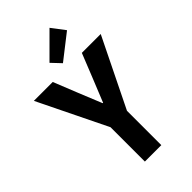

<svg xmlns="http://www.w3.org/2000/svg" viewBox="-284 -1049 1138 1138"><g transform="rotate(-45 284.5 -480.0)"><path d="M214.9 0V-287.9L4.1 -719.7H162.3L223.4 -567.2L282.8 -421.5H286.2L345.2 -567.2L406.2 -719.7H564.5L352.7 -287.9V0ZM283.8 -755.6 229 -813.6 375.8 -960.3 439.2 -876.9Z"/></g></svg>

Font: Reddit Sans Condensed
Style: Regular
Weight: 400
Designer: Stephen Hutchings
Foundry: Reddit
Version: Version 1.014